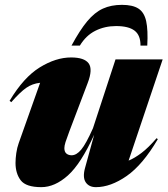

<svg xmlns="http://www.w3.org/2000/svg" viewBox="-20 -757 691 792"><path d="M331 -65 368.5 -201.5Q314 -81.5 260 -33.2Q206 15 150.5 15Q87 15 65.5 -13.2Q44 -41.5 44 -85Q44 -103 47.2 -125.5Q50.5 -148 57 -166L145.5 -415.5Q113 -412 88 -394.5Q63 -377 26.5 -335.5L19.5 -341Q77.5 -438 144 -479Q210.5 -520 273 -520Q328 -520 345.8 -495.5Q363.5 -471 341.5 -414L266 -215Q255 -186 250.2 -170.8Q245.5 -155.5 245.5 -146Q245.5 -130.5 254 -123.5Q262.5 -116.5 275.5 -116.5Q295.5 -116.5 315 -139.8Q334.5 -163 363.5 -228L456.5 -512H651L510.5 -94.5Q535 -104.5 563.5 -126Q592 -147.5 626 -187L631 -183Q569 -77.5 502.8 -31.2Q436.5 15 375.5 15Q347 15 333.5 -5.2Q320 -25.5 331 -65ZM459 -649.5Q412 -649.5 373.2 -630Q334.5 -610.5 309.5 -569H275Q309.5 -633 340 -669.5Q370.5 -706 404.5 -721.5Q438.5 -737 483 -737Q527.5 -737 551.2 -721.5Q575 -706 583 -669.5Q591 -633 587.5 -569H559.5Q560 -611.5 535.2 -630.5Q510.5 -649.5 459 -649.5Z"/></svg>

Font: Newsreader Display ExtraBold
Style: Italic
Weight: 800
Italic angle: -17°
Designer: Hugues Gentile
Foundry: Production Type
Version: Version 1.001